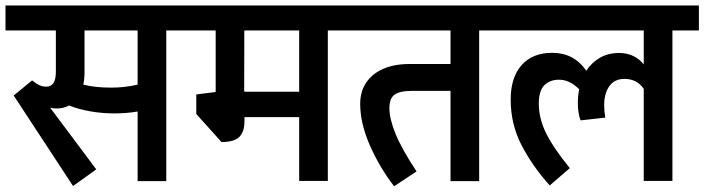

<svg xmlns="http://www.w3.org/2000/svg" viewBox="-29 -648 2521 687"><path d="M660.6 -539.1H565.9V0H463.4V-249Q423.3 -242.2 380.4 -242.2Q337.4 -242.2 295.7 -249.3Q253.9 -256.3 218.3 -270.5Q198.2 -259.8 172.9 -259.8Q160.6 -259.8 150.4 -262.7L315.4 -42L232.4 17.6L20 -306.2L85.9 -360.4Q100.1 -348.6 111.8 -343.3Q123.5 -337.9 136.2 -337.9Q153.8 -337.9 162.4 -351.1Q170.9 -364.3 170.9 -391.1V-539.1H-9.3V-628.4H660.6ZM463.4 -539.1H273.4V-388.2Q273.4 -364.3 269 -345.2Q310.1 -334.5 370.1 -334.5Q417.5 -334.5 463.4 -345.2Z M1238.8 -539.1H1144V-0.5H1041.5V-229H845.7V-212.4Q845.7 -178.2 828.4 -159.2Q811 -140.1 763.7 -139.6L673.3 -240.2V-310.1L742.7 -318.8V-539.1H642.1V-628.4H1238.8ZM1041.5 -539.1H845.2L844.7 -321.8H845.7V-319.8H1041.5Z M1780.8 -539.1H1685.5V0H1583V-322.8H1444.3Q1401.4 -322.8 1382.8 -309.3Q1364.3 -295.9 1364.3 -260.7Q1364.3 -223.1 1386.5 -168.7Q1408.7 -114.3 1461.4 -34.7L1381.3 18.6Q1329.1 -48.8 1294.4 -127.9Q1259.8 -207 1259.8 -276.4Q1259.8 -320.8 1281.5 -352.8Q1303.2 -384.8 1342.8 -401.9Q1382.3 -418.9 1434.6 -418.9H1583V-539.1H1220.7V-628.4H1780.8Z M2471.7 -539.1H2377V-0.5H2274.4V-330.1Q2250.5 -365.7 2205.1 -365.7Q2169.9 -365.7 2151.4 -339.8Q2132.8 -314 2132.8 -271.5Q2132.8 -251.5 2136.7 -227.1L2048.3 -217.3Q2038.6 -243.2 2038.6 -279.8Q2038.6 -306.2 2043.5 -328.6Q2009.3 -362.8 1971.2 -362.8Q1938.5 -362.8 1918.7 -343Q1898.9 -323.2 1898.9 -276.9Q1898.9 -224.6 1924.8 -171.9Q1950.7 -119.1 2009.8 -46.4L1938 15.6Q1875 -54.7 1836.7 -129.4Q1798.3 -204.1 1798.3 -291.5Q1798.3 -371.1 1837.4 -415Q1876.5 -459 1946.8 -459Q1985.4 -459 2015.6 -443.4Q2045.9 -427.7 2068.8 -395Q2088.4 -424.8 2118.2 -441.7Q2147.9 -458.5 2186.5 -458.5Q2213.4 -458.5 2236.1 -448Q2258.8 -437.5 2274.4 -417.5V-539.1H1762.2V-628.4H2471.7Z"/></svg>

Font: Varta
Style: Bold
Weight: 700
Designer: Joana Correia, Viktoriya Grabowska, Eben Sorkin
Foundry: Sorkin Type
Version: Version 1.002; ttfautohint (v1.3) -l 8 -r 24 -G 200 -x 12 -H